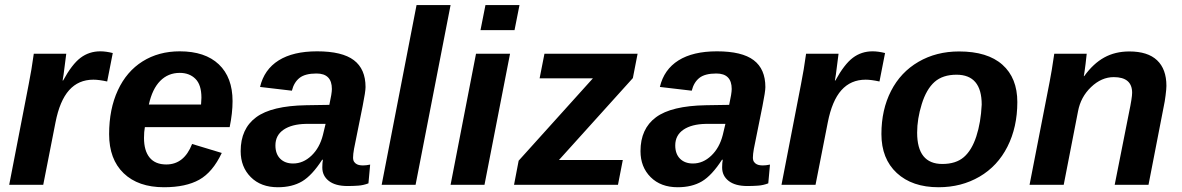

<svg xmlns="http://www.w3.org/2000/svg" viewBox="-20 -745 4764 774"><path d="M412.1 -416.5Q378.4 -423.8 356.4 -423.8Q296.4 -423.8 258.5 -381.3Q220.7 -338.9 203.6 -251L154.3 0H17.1L95.7 -405.3Q107.4 -463.9 116.2 -528.3H247.1L236.3 -444.3L232.4 -420.4H234.4Q270 -485.8 304.7 -512Q339.4 -538.1 384.3 -538.1Q407.2 -538.1 434.6 -531.2Z M564 -232.4Q560.5 -213.9 560.5 -189Q560.5 -137.2 583.3 -109.6Q606 -82 650.4 -82Q722.2 -82 754.4 -164.6L874 -128.4Q837.4 -50.8 783.2 -20.5Q729 9.8 641.1 9.8Q537.1 9.8 478.5 -46.6Q419.9 -103 419.9 -204.1Q419.9 -305.2 455.1 -381.1Q490.2 -457 554.9 -497.6Q619.6 -538.1 704.6 -538.1Q806.6 -538.1 862.1 -485.6Q917.5 -433.1 917.5 -337.4Q917.5 -289.1 905.8 -232.4ZM790.5 -323.7 792 -351.1Q792 -403.3 767.8 -427.2Q743.7 -451.2 704.6 -451.2Q657.7 -451.2 625.7 -418.7Q593.8 -386.2 580.1 -323.7Z M1380.9 4.9Q1332 4.9 1305.7 -15.6Q1279.3 -36.1 1279.3 -69.8Q1279.3 -87.9 1281.7 -101.1H1278.8Q1237.8 -37.6 1197.8 -13.9Q1157.7 9.8 1100.1 9.8Q1031.7 9.8 991 -31Q950.2 -71.8 950.2 -135.7Q950.2 -226.1 1012.5 -272.2Q1074.7 -318.4 1214.4 -320.8L1307.6 -322.3Q1317.9 -368.7 1317.9 -386.2Q1317.9 -448.7 1255.9 -448.7Q1210 -448.7 1187.5 -430.9Q1165 -413.1 1156.7 -379.4L1028.3 -394.5Q1044.9 -464.8 1103.3 -501.5Q1161.6 -538.1 1258.3 -538.1Q1359.4 -538.1 1406.5 -502.4Q1453.6 -466.8 1453.6 -394Q1453.6 -376 1441.9 -317.4L1407.2 -145Q1403.3 -123 1403.3 -109.9Q1403.3 -98.1 1408.2 -91.8Q1413.1 -85.4 1419.4 -82.5Q1425.8 -79.6 1432.1 -78.9Q1438.5 -78.1 1441.9 -78.1Q1456.5 -78.1 1472.2 -81.5L1465.3 -5.9Q1444.8 2 1423.8 3.4Q1402.8 4.9 1380.9 4.9ZM1292.5 -245.6H1213.4Q1156.2 -244.6 1123.3 -222.2Q1090.3 -199.7 1090.3 -158.7Q1090.3 -124.5 1109.6 -105.2Q1128.9 -85.9 1161.6 -85.9Q1202.1 -85.9 1235.4 -117.4Q1268.6 -148.9 1281.7 -200.7Z M1518.6 0 1659.2 -724.6H1796.4L1655.3 0Z M1917 -623.5 1937 -724.6H2074.2L2054.2 -623.5ZM1796.4 0 1898.9 -528.3H2036.1L1933.1 0Z M2052.2 0 2070.8 -97.2 2370.1 -429.2H2155.3L2174.8 -528.3H2550.3L2531.2 -430.2L2233.4 -100.1H2490.7L2471.2 0Z M2992.7 4.9Q2943.8 4.9 2917.5 -15.6Q2891.1 -36.1 2891.1 -69.8Q2891.1 -87.9 2893.6 -101.1H2890.6Q2849.6 -37.6 2809.6 -13.9Q2769.5 9.8 2711.9 9.8Q2643.6 9.8 2602.8 -31Q2562 -71.8 2562 -135.7Q2562 -226.1 2624.3 -272.2Q2686.5 -318.4 2826.2 -320.8L2919.4 -322.3Q2929.7 -368.7 2929.7 -386.2Q2929.7 -448.7 2867.7 -448.7Q2821.8 -448.7 2799.3 -430.9Q2776.9 -413.1 2768.6 -379.4L2640.1 -394.5Q2656.7 -464.8 2715.1 -501.5Q2773.4 -538.1 2870.1 -538.1Q2971.2 -538.1 3018.3 -502.4Q3065.4 -466.8 3065.4 -394Q3065.4 -376 3053.7 -317.4L3019 -145Q3015.1 -123 3015.1 -109.9Q3015.1 -98.1 3020 -91.8Q3024.9 -85.4 3031.2 -82.5Q3037.6 -79.6 3043.9 -78.9Q3050.3 -78.1 3053.7 -78.1Q3068.4 -78.1 3084 -81.5L3077.1 -5.9Q3056.6 2 3035.6 3.4Q3014.6 4.9 2992.7 4.9ZM2904.3 -245.6H2825.2Q2768.1 -244.6 2735.1 -222.2Q2702.1 -199.7 2702.1 -158.7Q2702.1 -124.5 2721.4 -105.2Q2740.7 -85.9 2773.4 -85.9Q2814 -85.9 2847.2 -117.4Q2880.4 -148.9 2893.6 -200.7Z M3525.4 -416.5Q3491.7 -423.8 3469.7 -423.8Q3409.7 -423.8 3371.8 -381.3Q3334 -338.9 3316.9 -251L3267.6 0H3130.4L3209 -405.3Q3220.7 -463.9 3229.5 -528.3H3360.4L3349.6 -444.3L3345.7 -420.4H3347.7Q3383.3 -485.8 3418 -512Q3452.6 -538.1 3497.6 -538.1Q3520.5 -538.1 3547.9 -531.2Z M4081.1 -333.5Q4081.1 -232.4 4041.3 -153.8Q4001.5 -75.2 3928.5 -32.7Q3855.5 9.8 3763.7 9.8Q3657.2 9.8 3595.2 -47.6Q3533.2 -105 3533.2 -204.6Q3533.2 -302.7 3572 -378.4Q3610.8 -454.1 3682.6 -495.8Q3754.4 -537.6 3846.2 -537.6Q3960.9 -537.6 4021 -484.1Q4081.1 -430.7 4081.1 -333.5ZM3937.5 -323.2Q3937.5 -443.8 3835.9 -443.8Q3780.3 -443.8 3747.3 -414.6Q3714.4 -385.3 3695.8 -325.4Q3677.2 -265.6 3677.2 -210.4Q3677.2 -84 3778.8 -84Q3833.5 -84 3865.5 -111.6Q3897.5 -139.2 3915.8 -195.3Q3934.1 -251.5 3937.5 -323.2Z M4473.6 0 4531.2 -290.5Q4543.9 -351.1 4543.9 -371.1Q4543.9 -434.1 4469.7 -434.1Q4420.4 -434.1 4378.4 -394Q4336.4 -354 4325.7 -295.9L4268.1 0H4130.4L4211.4 -415.5Q4219.2 -454.1 4230 -528.3H4360.8Q4360.8 -523.9 4356.2 -487.3Q4351.6 -450.7 4349.1 -438H4350.6Q4387.2 -488.8 4431.4 -513.2Q4475.6 -537.6 4532.7 -537.6Q4606.9 -537.6 4644.5 -502Q4682.1 -466.3 4682.1 -398.9Q4682.1 -386.7 4678.7 -360.1Q4675.3 -333.5 4671.9 -318.8L4609.9 0Z"/></svg>

Font: Liberation Sans
Style: Bold Italic
Weight: 700
Italic angle: -12°
Designer: Steve Matteson
Foundry: Ascender Corporation
Version: Version 2.1.5